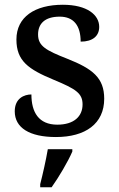

<svg xmlns="http://www.w3.org/2000/svg" viewBox="-20 -566 499 807"><path d="M215 10C339 10 418 -46 418 -151C418 -239 369 -277 263 -319C174 -354 140 -372 140 -421C140 -466 168 -496 231 -496C290 -496 319 -458 319 -391C370 -391 397 -415 397 -453C397 -503 347 -546 244 -546C127 -546 49 -495 49 -400C49 -310 99 -275 205 -231C299 -192 327 -174 327 -127C327 -77 291 -42 221 -42C142 -42 112 -95 112 -169C82 -169 42 -153 42 -98C42 -29 104 10 215 10ZM149 208V221H197C227 179 266 113 284 71V61H181C173 108 160 165 149 208Z"/></svg>

Font: Noto Serif Ethiopic Medium
Style: Regular
Weight: 500
Designer: Monotype Design Team
Foundry: Monotype Imaging Inc.
Version: Version 2.102